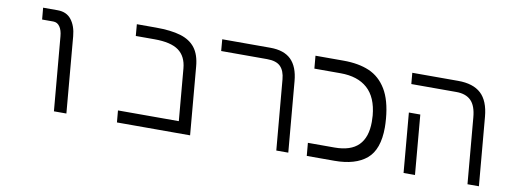

<svg xmlns="http://www.w3.org/2000/svg" viewBox="-53 -888 3107 1167"><g transform="rotate(10 1500.0 -304.5)"><path d="M211 -537H142L135.5 -609H225.5Q280.5 -609 310.2 -570.8Q340 -532.5 345.5 -470L386.5 0H309.5L269.5 -456Q266.5 -493.5 251.2 -515.2Q236 -537 211 -537Z M692 -73H1067.5L1039.5 -393.5Q1033 -467.5 984.8 -502.5Q936.5 -537.5 835.5 -537.5H720L714 -609H831.5Q925 -609 984.2 -591.2Q1043.5 -573.5 1075.5 -532Q1107.5 -490.5 1113.5 -418.5L1150 0H698.5Z M1530.5 -537.5H1247L1241 -609H1538Q1622.5 -609 1666.5 -565.8Q1710.5 -522.5 1718 -434.5L1756 0H1682L1644 -432.5Q1639.5 -485 1613.5 -511.2Q1587.5 -537.5 1530.5 -537.5Z M1863 -79.5H2027Q2127 -79.5 2175.2 -128Q2223.5 -176.5 2223.5 -272.5Q2223.5 -291 2222 -311Q2212 -422.5 2151.5 -476.5Q2091 -530.5 1985.5 -530.5H1823.5L1816.5 -609H1989.5Q2082.5 -609 2148.5 -580.8Q2214.5 -552.5 2255 -485.8Q2295.5 -419 2305 -306Q2307.5 -274.5 2307.5 -252.5Q2307.5 -116.5 2238.8 -58.2Q2170 0 2040.5 0H1870Z M2698.5 -540.5H2420L2414 -609H2697Q2790 -609 2838.5 -564.2Q2887 -519.5 2895.5 -422.5L2932.5 0H2862L2826.5 -405.5Q2820.5 -477.5 2788.5 -509Q2756.5 -540.5 2698.5 -540.5ZM2435.5 -367.5H2506L2538 0H2467.5Z"/></g></svg>

Font: JuliaMono Light
Style: Italic
Weight: 300
Italic angle: -9°
Monospace: yes
Designer: cormullion
Foundry: corm
Version: Version 0.054; ttfautohint (v1.8.4)